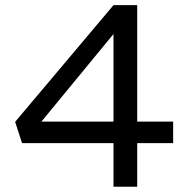

<svg xmlns="http://www.w3.org/2000/svg" viewBox="-20 -711 723 731"><path d="M412.1 -248V-581.5L137.7 -248ZM502.4 -691.4V-248H639.2V-166H502.4V0H412.1V-166H64L37.6 -247.1L412.1 -691.4Z"/></svg>

Font: Spinnaker
Style: Regular
Weight: 400
Designer: Elena Albertoni
Foundry: Elena Albertoni
Version: Version 1.001